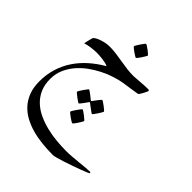

<svg xmlns="http://www.w3.org/2000/svg" viewBox="-192 -432 898 898"><g transform="rotate(45 257.0 17.0)"><path d="M492.2 293Q492.2 293.9 480.2 299.1Q468.3 304.2 450 311Q431.6 317.9 409.4 325.7Q387.2 333.5 366.9 340.1Q346.7 346.7 331.1 350.8Q315.4 355 310.1 355Q273.9 355 238.5 351.3Q203.1 347.7 171.1 338.9Q139.2 330.1 111.6 315.2Q84 300.3 64 278.1Q43.9 255.9 32.5 225.8Q21 195.8 21 155.8Q21 110.4 33.2 70.6Q45.4 30.8 67.9 -3.2Q90.3 -37.1 122.1 -65.4Q153.8 -93.8 192.9 -116.2Q187.5 -120.1 176.5 -122.6Q165.5 -125 153.8 -126.5Q142.1 -127.9 131.8 -128.4Q121.6 -128.9 117.2 -128.9Q100.6 -128.9 80.1 -126.2Q59.6 -123.5 43.9 -118.2Q43.9 -120.1 45.2 -126Q46.4 -131.8 48.1 -138.9Q49.8 -146 51.5 -152.6Q53.2 -159.2 54.2 -162.1Q55.2 -166 63 -171.1Q70.8 -176.3 83 -180.9Q95.2 -185.5 110.1 -188.7Q125 -191.9 140.1 -191.9Q162.1 -191.9 184.3 -188.7Q206.5 -185.5 228.5 -181.9Q250.5 -178.2 272.7 -175.3Q294.9 -172.4 316.9 -172.9Q338.4 -173.8 359.9 -176Q381.3 -178.2 401.9 -178.2Q404.8 -178.2 409.4 -178Q414.1 -177.7 414.1 -172.9Q414.1 -170.9 410.6 -163.8Q407.2 -156.7 403.1 -148.9Q398.9 -141.1 394.8 -135Q390.6 -128.9 389.2 -128.9Q372.6 -126 349.4 -122.6Q326.2 -119.1 305.2 -116.2Q280.3 -112.3 251.5 -103Q222.7 -93.8 194.1 -79.3Q165.5 -64.9 139.4 -45.7Q113.3 -26.4 93 -2.2Q72.8 22 60.8 50.5Q48.8 79.1 48.8 111.8Q48.8 149.9 61.5 178.5Q74.2 207 96.2 227.8Q118.2 248.5 147.2 262Q176.3 275.4 208.7 283.4Q241.2 291.5 275.1 294.7Q309.1 297.9 340.8 297.9Q358.9 297.9 379.9 296.1Q400.9 294.4 420.9 292.5Q440.9 290.5 458.3 288.8Q475.6 287.1 486.8 287.1Q492.2 287.1 492.2 293ZM294.9 -288.6Q294.9 -286.6 290.5 -279.1Q286.1 -271.5 280.5 -262.9Q274.9 -254.4 269.5 -247.6Q264.2 -240.7 261.7 -240.7Q260.7 -240.7 253.7 -245.1Q246.6 -249.5 238.5 -255.1Q230.5 -260.7 224.1 -266.1Q217.8 -271.5 217.8 -273.4Q217.8 -275.4 222.4 -283Q227.1 -290.5 232.7 -299.1Q238.3 -307.6 243.7 -314.5Q249 -321.3 250.5 -321.3Q252.4 -321.3 259.8 -316.7Q267.1 -312 274.9 -306.2Q282.7 -300.3 288.8 -294.9Q294.9 -289.6 294.9 -288.6ZM335 42.5Q335 44.4 330.6 52Q326.2 59.6 320.6 68.1Q314.9 76.7 309.8 83.5Q304.7 90.3 302.7 90.3Q301.8 90.3 295.2 85.7Q288.6 81.1 280.8 75.2Q272 68.4 260.7 60.1Q257.8 57.6 256.6 58.1Q255.4 58.6 253.9 61Q246.1 71.3 240.2 80.1Q234.9 87.4 230 93.3Q225.1 99.1 223.6 99.1Q222.7 99.1 215.6 94.5Q208.5 89.8 200.4 83.7Q192.4 77.6 186 72.3Q179.7 66.9 179.7 65.4Q179.7 64 184.3 56.2Q189 48.3 194.8 40Q200.7 31.7 205.8 24.9Q210.9 18.1 211.9 18.1Q214.4 18.1 220.7 22.7Q227.1 27.3 234.4 32.7Q243.2 39.1 252.9 47.4Q255.9 49.8 256.8 50Q257.8 50.3 260.7 46.4L274.4 27.8Q279.8 21 284.7 15.1Q289.6 9.3 291 9.3Q293 9.3 300 13.9Q307.1 18.6 314.9 24.4Q322.8 30.3 328.9 35.6Q335 41 335 42.5ZM300.8 139.2Q300.8 140.6 296.4 148.2Q292 155.8 286.6 164.1Q281.2 172.4 275.9 179.2Q270.5 186 268.1 186Q266.6 186 259.5 181.6Q252.4 177.2 244.4 171.6Q236.3 166 230 160.6Q223.6 155.3 223.6 153.3Q223.6 151.4 228.3 143.8Q232.9 136.2 238.8 127.7Q244.6 119.1 250 112.3Q255.4 105.5 256.8 105.5Q258.8 105.5 265.9 110.1Q272.9 114.7 280.8 120.8Q288.6 127 294.7 132.3Q300.8 137.7 300.8 139.2Z"/></g></svg>

Font: Scheherazade Urdu
Style: Regular
Weight: 400
Designer: SIL International
Foundry: SIL International
Version: Version 1.005 (build 117/117)